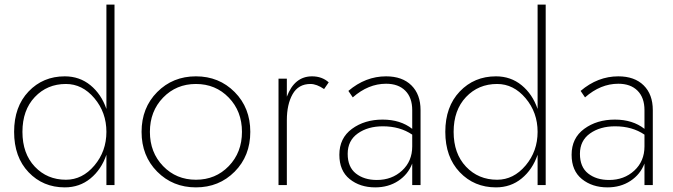

<svg xmlns="http://www.w3.org/2000/svg" viewBox="-20 -800 2908 830"><path d="M265 -23Q336 -23 388 -84.5Q440 -146 440 -230Q440 -314 388 -375.5Q336 -437 265 -437Q184 -437 130.5 -380.5Q77 -324 77 -230Q77 -136 130.5 -79.5Q184 -23 265 -23ZM260 -470Q324 -470 371 -431.5Q418 -393 440 -329V-780H475V0H440V-131Q418 -67 371 -28.5Q324 10 260 10Q166 10 103.5 -55.5Q41 -121 41 -230Q41 -339 103.5 -404.5Q166 -470 260 -470Z M685 -378Q628 -319 628 -230Q628 -141 685 -82Q742 -23 827 -23Q912 -23 969 -82Q1026 -141 1026 -230Q1026 -319 969 -378Q912 -437 827 -437Q742 -437 685 -378ZM659.5 -58Q592 -126 592 -230Q592 -334 659.5 -402Q727 -470 827 -470Q927 -470 994.5 -402Q1062 -334 1062 -230Q1062 -126 994.5 -58Q927 10 827 10Q727 10 659.5 -58Z M1381 -415Q1349 -437 1322 -437Q1270 -437 1245 -393Q1220 -349 1220 -280V0H1184V-460H1220V-382Q1253 -470 1329 -470Q1372 -470 1401 -444Z M1505 -379 1486 -407Q1560 -470 1649 -470Q1719 -470 1758.5 -431Q1798 -392 1798 -324V0H1762V-93Q1744 -46 1701.5 -18Q1659 10 1602 10Q1536 10 1491.5 -26Q1447 -62 1447 -131Q1447 -203 1501.5 -243Q1556 -283 1634 -283Q1711 -283 1762 -243V-324Q1762 -378 1732 -408Q1702 -438 1649 -438Q1572 -438 1505 -379ZM1609 -22Q1674 -22 1718 -62.5Q1762 -103 1762 -167V-218Q1709 -254 1635 -254Q1570 -254 1526.5 -223Q1483 -192 1483 -135Q1483 -78 1518.5 -50Q1554 -22 1609 -22Z M2129 -23Q2200 -23 2252 -84.5Q2304 -146 2304 -230Q2304 -314 2252 -375.5Q2200 -437 2129 -437Q2048 -437 1994.5 -380.5Q1941 -324 1941 -230Q1941 -136 1994.5 -79.5Q2048 -23 2129 -23ZM2124 -470Q2188 -470 2235 -431.5Q2282 -393 2304 -329V-780H2339V0H2304V-131Q2282 -67 2235 -28.5Q2188 10 2124 10Q2030 10 1967.5 -55.5Q1905 -121 1905 -230Q1905 -339 1967.5 -404.5Q2030 -470 2124 -470Z M2509 -379 2490 -407Q2564 -470 2653 -470Q2723 -470 2762.5 -431Q2802 -392 2802 -324V0H2766V-93Q2748 -46 2705.5 -18Q2663 10 2606 10Q2540 10 2495.5 -26Q2451 -62 2451 -131Q2451 -203 2505.5 -243Q2560 -283 2638 -283Q2715 -283 2766 -243V-324Q2766 -378 2736 -408Q2706 -438 2653 -438Q2576 -438 2509 -379ZM2613 -22Q2678 -22 2722 -62.5Q2766 -103 2766 -167V-218Q2713 -254 2639 -254Q2574 -254 2530.5 -223Q2487 -192 2487 -135Q2487 -78 2522.5 -50Q2558 -22 2613 -22Z"/></svg>

Font: Renner
Style: Thin
Weight: 200
Version: Version 003.000 ; ttfautohint (v0.97) -l 8 -r 50 -G 200 -x 1